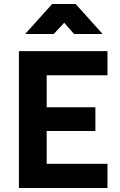

<svg xmlns="http://www.w3.org/2000/svg" viewBox="-20 -934 594 954"><path d="M74 0V-680H514V-560H212V-401H454V-283H212V-120H514V0ZM105 -765 239 -914H356L490 -765H348L299 -821L247 -765Z"/></svg>

Font: Titillium Web
Style: Bold
Weight: 700
Designer: Mohamed Gaber, Accademia di Belle Arti di Urbino
Foundry: Kief Type Foundry, Accademia di Belle Arti di Urbino
Version: Version 3.000